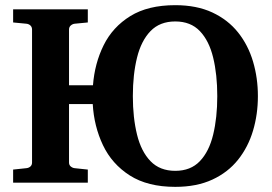

<svg xmlns="http://www.w3.org/2000/svg" viewBox="-20 -707 1054 743"><path d="M978 -335Q978 -264.6 959.2 -201.4Q940.4 -138.2 901.4 -89.1Q862.3 -40 801.8 -12Q741.2 16.1 658.2 16.1Q551.3 16.1 482.2 -28.1Q413.1 -72.3 378.4 -145.3Q343.8 -218.3 338.9 -304.2H247.1V-78.1Q247.1 -68.4 253.9 -62.7Q260.7 -57.1 269 -56.2L319.8 -50.8V0H30.8V-50.8L82 -56.2Q91.3 -57.1 97.7 -62.7Q104 -68.4 104 -78.1V-592.8Q104 -602.5 97.7 -608.4Q91.3 -614.3 82 -615.2L30.8 -620.1V-670.9H319.8V-620.1L269 -615.2Q260.7 -614.3 253.9 -608.4Q247.1 -602.5 247.1 -592.8V-377H339.8Q346.2 -461.4 381.1 -532Q416 -602.5 484.4 -644.8Q552.7 -687 658.2 -687Q741.2 -687 801.8 -658.7Q862.3 -630.4 901.4 -581.3Q940.4 -532.2 959.2 -468.8Q978 -405.3 978 -335ZM820.8 -335Q820.8 -418.9 804.9 -484.1Q789.1 -549.3 753.4 -586.7Q717.8 -624 658.2 -624Q598.6 -624 562.5 -586.7Q526.4 -549.3 510.3 -484.1Q494.1 -418.9 494.1 -335Q494.1 -251.5 510.3 -186Q526.4 -120.6 562.5 -83.3Q598.6 -45.9 658.2 -45.9Q717.8 -45.9 753.4 -83.3Q789.1 -120.6 804.9 -186Q820.8 -251.5 820.8 -335Z"/></svg>

Font: Charis
Style: Bold
Weight: 700
Designer: Walt Agee, Miriam Martin, Annie Olsen, Victor Gaultney, Lorna Priest, Alan Ward, Bob Hallissy, Martin Hosken, Sharon Cor
Foundry: SIL Global
Version: Version 7.000